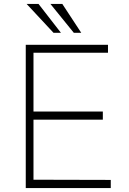

<svg xmlns="http://www.w3.org/2000/svg" viewBox="-20 -949 649 969"><path d="M110 -723H525V-683H149V-386H499V-345H149V-42L539 -41V0H110ZM390 -783.5H352.5L234.5 -929H294.5ZM287.5 -783.5H250L114.5 -929H174.5Z"/></svg>

Font: Public Sans VF
Style: Regular
Weight: 400
Designer: Pablo Impallari, Rodrigo Fuenzalida (Modified by Dan O. Williams and USWDS)
Version: Version 1.003